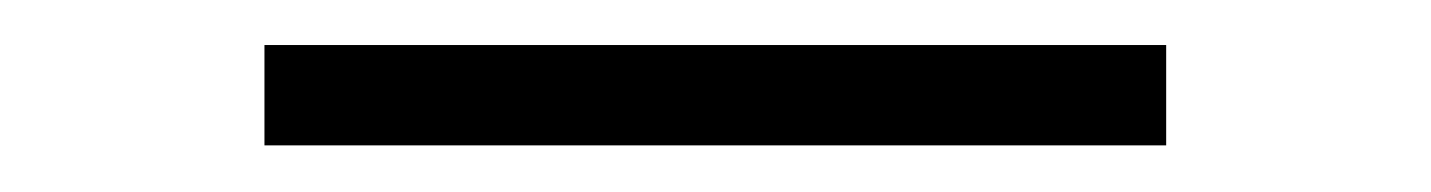

<svg xmlns="http://www.w3.org/2000/svg" viewBox="-20 -673 626 84"><path d="M95.7 -609.4V-653.3H490.2V-609.4Z"/></svg>

Font: Cascadia Mono NF ExtraLight
Style: Regular
Weight: 200
Monospace: yes
Designer: Aaron Bell
Foundry: Saja Typeworks
Version: Version 2404.023; ttfautohint (v1.8.4)